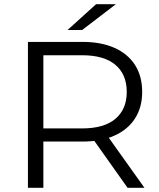

<svg xmlns="http://www.w3.org/2000/svg" viewBox="-20 -901 763 921"><path d="M114 0V-700H376Q465 -700 529 -671.5Q593 -643 627.5 -589.5Q662 -536 662 -460Q662 -386 627.5 -332.5Q593 -279 529 -250.5Q465 -222 376 -222H155L188 -256V0ZM592 0 412 -254H492L673 0ZM188 -250 155 -285H374Q479 -285 533.5 -331Q588 -377 588 -460Q588 -544 533.5 -590Q479 -636 374 -636H155L188 -671ZM304 -757 441 -881H536L374 -757Z"/></svg>

Font: MOST Montserrat
Style: Regular
Weight: 400
Designer: Julieta Ulanovsky
Foundry: Julieta Ulanovsky
Version: Version 8.000;March 11, 2024;FontCreator 15.0.0.2926 64-bit